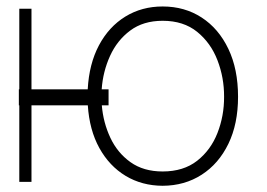

<svg xmlns="http://www.w3.org/2000/svg" viewBox="-20 -573 841 605"><path d="M79.2 -545.5V-291.5H256.4Q260.7 -371.8 291.9 -430.4Q323.2 -489 375 -520.8Q426.8 -552.6 492.5 -552.6Q561.8 -552.6 615.4 -517.8Q669 -483 699.6 -419Q730.1 -355.1 730.1 -268.1Q730.1 -182.5 699.6 -119.7Q669 -56.8 615.4 -22.4Q561.8 12.1 492.5 12.4Q427.2 12.1 375.9 -18.8Q324.6 -49.7 293.1 -106.5Q261.7 -163.4 256.7 -241.1H79.2V0H40.8V-241.1H39.4V-291.5H40.8V-545.5ZM322.1 -291.5V-241.1H300.8Q305.4 -186.4 327.8 -138.8Q350.1 -91.3 391.2 -62Q432.2 -32.7 492.5 -32.7Q558.2 -32.7 601.2 -66.4Q644.2 -100.1 665.3 -154.1Q686.4 -208.1 686.1 -268.1Q686.4 -328.1 665.3 -383Q644.2 -437.9 601.2 -472.7Q558.2 -507.5 492.5 -507.5Q431.5 -507.5 390.3 -476.7Q349.1 -446 326.7 -396.7Q304.3 -347.3 300.4 -291.5Z"/></svg>

Font: Inter UI Extra Light
Style: Regular
Weight: 200
Designer: Rasmus Andersson
Foundry: rsms
Version: 3.2;8d6f07862